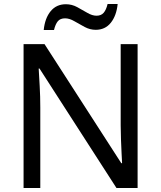

<svg xmlns="http://www.w3.org/2000/svg" viewBox="-20 -933 800 953"><path d="M663 0H558L176 -593H172Q174 -558 177 -506Q180 -454 180 -399V0H97V-714H201L582 -123H586Q585 -139 583.5 -171Q582 -203 580.5 -241Q579 -279 579 -311V-714H663ZM197 -784Q203 -843 231.5 -877.5Q260 -912 307 -912Q337 -912 363.5 -897.5Q390 -883 414 -869Q438 -855 459 -855Q482 -855 494.5 -869.5Q507 -884 514 -913H564Q558 -855 530 -820Q502 -785 455 -785Q427 -785 400.5 -799Q374 -813 349.5 -827.5Q325 -842 303 -842Q279 -842 267 -827.5Q255 -813 248 -784Z"/></svg>

Font: Noto Sans NKo
Style: Regular
Weight: 400
Designer: Monotype Design Team
Foundry: Monotype Imaging Inc.
Version: Version 2.003; ttfautohint (v1.8.4.7-5d5b)